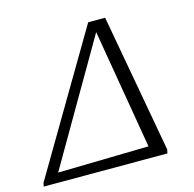

<svg xmlns="http://www.w3.org/2000/svg" viewBox="-102 -754 862 853"><g transform="rotate(-15 329.0 -327.0)"><path d="M-4 0 0 -17 376 -654H454L569 -17L565 0H501L395 -626L412 -625L49 0ZM38 0 47 -43 529 -53 526 0Z"/></g></svg>

Font: Piazzolla 8pt ExtraLight
Style: Italic
Weight: 250
Italic angle: -11.3°
Designer: Juan Pablo del Peral
Foundry: Huerta Tipografica
Version: Version 2.001